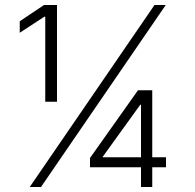

<svg xmlns="http://www.w3.org/2000/svg" viewBox="-20 -748 781 768"><path d="M161 -341H208V-728H156L59 -663V-617L157 -681H161ZM99 0H144L643 -728H598ZM340 -79H544V0H589V-79H644V-119H589V-387H532L340 -116ZM391 -119V-121L541 -329H544V-119Z"/></svg>

Font: Wafeq Light
Style: Regular
Weight: 300
Designer: Rasmus Andersson & Azza Alameddine
Foundry: Google & TypeTogether
Version: Version 3.000;January 28, 2025;FontCreator 15.0.0.3014 64-bi